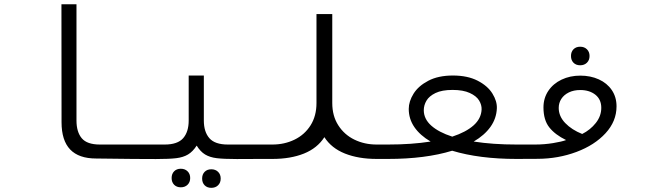

<svg xmlns="http://www.w3.org/2000/svg" viewBox="-20 -745 3040 900"><path d="M268.5 -172 268 -725H338.5V-180Q338.5 -126.5 363.2 -97Q388 -67.5 448 -67.5H601.5V0L430.5 -2Q349.5 -2 309 -44.2Q268.5 -86.5 268.5 -172Z M784.5 89.5Q784.5 70 796.2 58Q808 46 827.5 46Q847 46 859.2 58Q871.5 70 871.5 89.5Q871.5 109 859.2 121Q847 133 827.5 133Q808 133 796.2 121Q784.5 109 784.5 89.5ZM927.5 92Q927.5 72.5 939.2 60.5Q951 48.5 970.5 48.5Q990 48.5 1002.2 60.5Q1014.5 72.5 1014.5 92Q1014.5 111.5 1002.2 123.5Q990 135.5 970.5 135.5Q951 135.5 939.2 123.5Q927.5 111.5 927.5 92ZM864.5 -180V-391H935.5V-180Q935.5 -127 961.5 -97.2Q987.5 -67.5 1048 -67.5H1201.5V0L1090.5 0.5Q1029 0.5 996.2 -3.5Q963.5 -7.5 941.5 -20.8Q919.5 -34 902 -62.5Q883.5 -34 861.2 -20.8Q839 -7.5 806 -3.5Q773 0.5 711 0.5L598.5 0V-67.5H752Q812.5 -67.5 838.5 -97.2Q864.5 -127 864.5 -180Z M1197.5 -67.5H1257Q1313.5 -67.5 1360.8 -90.5Q1408 -113.5 1435.8 -157.5Q1463.5 -201.5 1463.5 -262V-679H1537.5V-262Q1537.5 -201.5 1565.8 -157.5Q1594 -113.5 1641.2 -90.5Q1688.5 -67.5 1745.5 -67.5H1802V0H1745.5Q1660.5 0 1597 -25.2Q1533.5 -50.5 1500.5 -102Q1467.5 -50.5 1404.8 -25.2Q1342 0 1257 0H1197.5Z M1998.5 -81.5Q1949 -110.5 1922.5 -149Q1896 -187.5 1896 -234.5Q1896 -269.5 1918.5 -305.8Q1941 -342 1987.8 -366.5Q2034.5 -391 2103 -391Q2171.5 -391 2218.8 -366.8Q2266 -342.5 2288.2 -306.5Q2310.5 -270.5 2309 -237Q2307 -189.5 2279 -150.2Q2251 -111 2200.5 -81.5Q2289.5 -67.5 2401.5 -67.5V0Q2226.5 0 2099.5 -38.5Q1974.5 0 1798.5 0V-67.5Q1910 -67.5 1998.5 -81.5ZM2100 -104.5Q2164 -125.5 2199.8 -157.2Q2235.5 -189 2237.5 -231.5Q2238.5 -253 2225.8 -274Q2213 -295 2182 -309.2Q2151 -323.5 2101.5 -323.5Q2051.5 -323.5 2021.5 -309Q1991.5 -294.5 1979 -273Q1966.5 -251.5 1966.5 -228.5Q1966.5 -187.5 2001.5 -156.2Q2036.5 -125 2100 -104.5Z M2398.5 -67.5H2488.5Q2531 -67.5 2572.5 -74.2Q2614 -81 2633.5 -88.5Q2582 -113.5 2554.8 -148Q2527.5 -182.5 2527.5 -241.5Q2527.5 -285 2550.2 -319Q2573 -353 2612.5 -371.8Q2652 -390.5 2700 -390.5Q2748 -390.5 2786.8 -373Q2825.5 -355.5 2847.8 -322.8Q2870 -290 2870 -246.5Q2870 -176.5 2818.5 -120.5Q2767 -64.5 2682 -32.8Q2597 -1 2501 -0.5L2398.5 0ZM2709 -117Q2747 -136 2772.8 -168.5Q2798.5 -201 2798.5 -239.5Q2798.5 -279 2770.8 -301Q2743 -323 2700 -323Q2669.5 -323 2646.5 -311.8Q2623.5 -300.5 2611.2 -281.5Q2599 -262.5 2599 -239Q2599 -200 2629.5 -168.2Q2660 -136.5 2709 -117ZM2656.5 -482.5Q2656.5 -502 2668.2 -514Q2680 -526 2699.5 -526Q2719 -526 2731.2 -514Q2743.5 -502 2743.5 -482.5Q2743.5 -463 2731.2 -451Q2719 -439 2699.5 -439Q2680 -439 2668.2 -451Q2656.5 -463 2656.5 -482.5Z"/></svg>

Font: JuliaMono Light
Style: Regular
Weight: 300
Monospace: yes
Designer: cormullion
Foundry: corm
Version: Version 0.054; ttfautohint (v1.8.4)